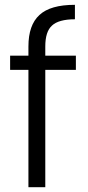

<svg xmlns="http://www.w3.org/2000/svg" viewBox="-20 -777 365 797"><path d="M295 -546C295 -546 168 -546 168 -546C168 -546 168 -584 168 -584C168 -584 168 -584 168 -584C168 -625 177 -654 196 -671C214 -688 246 -697 291 -697C291 -697 291 -757 291 -757C291 -757 291 -757 291 -757C223 -757 174 -743 144 -715C113 -687 98 -643 98 -584C98 -584 98 -546 98 -546C98 -546 22 -546 22 -546C22 -546 22 -487 22 -487C22 -487 98 -487 98 -487C98 -487 98 0 98 0C98 0 168 0 168 0C168 0 168 -487 168 -487C168 -487 295 -487 295 -487C295 -487 295 -546 295 -546Z"/></svg>

Font: wox.body
Style: Regular
Weight: 500
Designer: Ninad Kale (Devanagari), Jonny Pinhorn (Latin)
Foundry: Indian Type Foundry
Version: ""